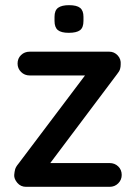

<svg xmlns="http://www.w3.org/2000/svg" viewBox="-20 -723 522 743"><path d="M404 -92Q424 -92 437.5 -79Q451 -66 451 -46Q451 -27 437.5 -13.5Q424 0 404 0H81Q60 0 47 -15.5Q34 -31 35 -46Q36 -58 38.5 -67.5Q41 -77 51 -89L318 -443V-431H95Q75 -431 61.5 -444.5Q48 -458 48 -477Q48 -497 61.5 -510Q75 -523 95 -523H403Q422 -523 435.5 -508.5Q449 -494 447 -473Q447 -464 444.5 -455.5Q442 -447 433 -436L170 -86L166 -92ZM246 -596Q217 -596 204 -606.5Q191 -617 191 -642V-658Q191 -683 205 -693Q219 -703 247 -703Q277 -703 290 -692.5Q303 -682 303 -658V-642Q303 -616 289.5 -606Q276 -596 246 -596Z"/></svg>

Font: Quicksand SemiBold
Style: Regular
Weight: 600
Designer: Andrew Paglinawan
Foundry: Andrew Paglinawan
Version: Version 3.006